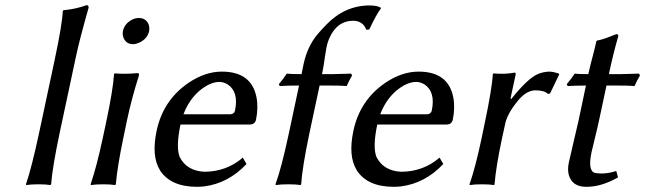

<svg xmlns="http://www.w3.org/2000/svg" viewBox="-20 -718 2513 748"><path d="M132.3 -200.2 192.4 -481.9Q222.7 -625 224.6 -674.8L227.1 -678.2Q273.4 -682.1 318.4 -698.2Q326.2 -696.3 325.2 -688Q290.5 -565.9 276.4 -500L212.4 -200.2Q184.1 -65.9 179.2 0L176.3 2.9Q158.7 0 129.9 0Q101.1 0 82.5 2.9L81.1 0Q103.5 -65.4 132.3 -200.2Z M459 -597.2Q465.3 -627.4 497.1 -642.6Q508.8 -647.9 520.5 -647.9Q549.8 -647.9 559.6 -621.1Q563 -608.9 561 -597.2Q554.7 -566.9 522.5 -551.8Q510.3 -546.4 499 -545.9Q469.7 -545.9 460.4 -573.2Q456.5 -585.4 459 -597.2ZM392.1 -234.9Q420.4 -367.7 424.3 -429.2L426.8 -432.1Q468.8 -428.7 514.2 -433.1Q521.5 -433.1 521.5 -429.2Q521.5 -426.3 521 -422.9Q493.7 -337.4 475.1 -251L460.4 -180.2Q437.5 -70.8 431.2 0L428.2 2.9Q410.6 0 381.8 0Q353 0 334.5 2.9L333 0Q356.4 -68.4 380.4 -180.2Z M694.8 -272.9H878.9Q892.6 -274.4 895.5 -287.1Q910.6 -359.4 867.7 -388.7Q852.1 -398.4 835.4 -398.9Q798.3 -398.9 756.3 -363.8Q716.3 -329.1 694.8 -272.9ZM925.8 -104 940.4 -79.1Q869.1 -3.4 774.4 8.3Q760.3 9.8 747.6 9.8Q646 9.8 604 -53.2Q603 -55.2 602.5 -56.2Q569.3 -110.8 590.3 -209Q615.7 -328.1 714.8 -395.5Q779.3 -439 844.2 -439Q959 -439 979 -340.3Q987.3 -298.8 977.1 -250Q972.2 -233.9 955.1 -232.9H683.1Q664.6 -144 680.2 -106Q708 -51.8 777.3 -48.8Q863.8 -49.8 925.8 -104Z M1154.8 -429.2 1162.6 -467.8Q1177.7 -538.6 1218.3 -585.9Q1228.5 -598.1 1250.5 -621.1Q1323.2 -696.8 1420.4 -696.8Q1450.7 -696.3 1463.4 -688L1463.9 -685.1Q1446.8 -663.1 1418.5 -603L1407.2 -602.1Q1394 -636.2 1356.9 -637.2Q1292.5 -637.2 1262.2 -567.4Q1255.4 -551.3 1252 -534.2Q1250.5 -526.9 1246.6 -501.5Q1240.7 -459 1236.3 -438L1234.4 -429.2H1277.3Q1296.9 -429.2 1348.1 -431.2L1351.6 -423.8Q1339.4 -403.3 1330.6 -382.8Q1310.1 -384.8 1259.3 -384.8H1225.1L1185.5 -199.2Q1157.7 -66.9 1153.3 0L1150.9 2.9Q1133.3 0 1103.5 0Q1073.7 0 1054.7 2.9L1053.2 0Q1076.7 -64 1105.5 -199.2L1145 -384.8H1144Q1098.1 -384.8 1069.8 -382.8L1066.4 -390.1Q1085.4 -412.6 1097.2 -431.2Q1112.3 -429.2 1154.8 -429.2Z M1461.4 -272.9H1645.5Q1659.2 -274.4 1662.1 -287.1Q1677.2 -359.4 1634.3 -388.7Q1618.7 -398.4 1602.1 -398.9Q1564.9 -398.9 1522.9 -363.8Q1482.9 -329.1 1461.4 -272.9ZM1692.4 -104 1707 -79.1Q1635.7 -3.4 1541 8.3Q1526.9 9.8 1514.2 9.8Q1412.6 9.8 1370.6 -53.2Q1369.6 -55.2 1369.1 -56.2Q1335.9 -110.8 1356.9 -209Q1382.3 -328.1 1481.4 -395.5Q1545.9 -439 1610.8 -439Q1725.6 -439 1745.6 -340.3Q1753.9 -298.8 1743.7 -250Q1738.8 -233.9 1721.7 -232.9H1449.7Q1431.2 -144 1446.8 -106Q1474.6 -51.8 1543.9 -48.8Q1630.4 -49.8 1692.4 -104Z M1968.8 -334 1971.7 -332Q2035.2 -412.1 2075.7 -429.7Q2097.2 -438.5 2121.1 -439Q2135.3 -438.5 2155.8 -432.1L2158.7 -428.2L2123 -354L2114.7 -352.1Q2101.6 -365.7 2065.9 -366.2Q2032.2 -365.2 2002.4 -331.1Q1960 -281.7 1949.2 -240.7Q1948.2 -235.8 1947.3 -231.9L1936 -180.2Q1912.1 -67.9 1906.7 0L1904.3 2.9Q1886.7 0 1857.9 0Q1829.1 0 1810.5 2.9L1809.1 0Q1831.5 -63 1856.4 -180.2L1867.7 -234.9Q1897 -373 1899.9 -429.2L1902.8 -432.1Q1945.8 -427.7 1984.4 -435.1Q1990.2 -435.1 1988.8 -427.2Q1988.3 -425.8 1988.3 -424.8Z M2272 -429.2Q2278.8 -460.9 2291 -506.3Q2299.8 -540 2303.2 -557.1L2306.2 -560.1Q2326.7 -563 2371.1 -581.1Q2377 -583.5 2381.3 -585Q2389.6 -585 2388.7 -577.1Q2388.2 -575.7 2388.2 -575.2Q2369.1 -509.3 2352.1 -429.2H2398.9Q2418.5 -429.2 2469.7 -431.2L2473.1 -423.8Q2460.9 -403.3 2452.1 -382.8Q2431.6 -384.8 2380.9 -384.8H2342.8L2315.9 -258.8Q2308.6 -223.6 2295.4 -170.4Q2287.6 -138.2 2284.7 -126Q2269 -51.8 2297.9 -44.4Q2299.8 -43.9 2300.3 -43.9Q2338.4 -38.1 2380.9 -51.8L2387.7 -26.9Q2322.3 10.3 2263.7 9.8Q2210 9.8 2196.3 -35.2Q2189.9 -57.6 2196.3 -85.9Q2198.7 -98.1 2209 -141.1Q2226.1 -213.4 2233.9 -248L2262.7 -384.8Q2215.8 -384.3 2191.4 -382.8L2188 -390.1Q2207 -412.6 2218.8 -431.2Q2232.9 -429.2 2272 -429.2Z"/></svg>

Font: Linux Biolinum Slanted O
Style: Slanted
Weight: 400
Designer: Philipp H. Poll
Foundry: Philipp H. Poll
Version: Version 1.0.4